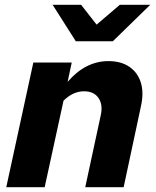

<svg xmlns="http://www.w3.org/2000/svg" viewBox="-20 -775 646 795"><path d="M6 0 118 -516H277L260 -436Q334 -522 429 -522Q481 -522 515.5 -498.5Q550 -475 563 -433.5Q576 -392 564 -337L492 0H333L397 -297Q407 -341 388 -369Q369 -397 328 -397Q282 -397 243 -358L165 0ZM294 -604 198 -755H316L380 -673L476 -755H602L447 -604Z"/></svg>

Font: Red Hat Text VF
Style: Italic
Weight: 400
Italic angle: -12°
Designer: Pentagram, MCKL
Foundry: Pentagram, MCKL
Version: Version 1.023